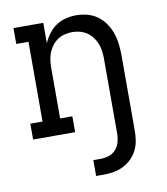

<svg xmlns="http://www.w3.org/2000/svg" viewBox="-83 -598 766 882"><g transform="rotate(-10 300.0 -156.5)"><path d="M294 215V141H330Q349 141 368 134.5Q387 128 399.5 113.5Q412 99 417.5 80Q423 61 423 42V-310Q423 -328 420.5 -346Q418 -364 411.5 -380.5Q405 -397 394 -411.5Q383 -426 368 -436Q353 -446 335.5 -450.5Q318 -455 300 -455Q282 -455 264.5 -450.5Q247 -446 232 -436Q217 -426 206 -411.5Q195 -397 188.5 -380.5Q182 -364 179.5 -346Q177 -328 177 -310V-74H234V0H38V-74H95V-446H38V-520H177V-425Q187 -448 202 -468Q217 -488 237.5 -502Q258 -516 282.5 -522Q307 -528 332 -528Q358 -528 384 -521Q410 -514 431 -498.5Q452 -483 467 -461Q482 -439 490.5 -414Q499 -389 502 -362.5Q505 -336 505 -310V42Q505 65 501 88.5Q497 112 486.5 132.5Q476 153 459 169.5Q442 186 421 196.5Q400 207 376.5 211Q353 215 330 215Z"/></g></svg>

Font: Iosevka Plex Etoile
Style: Regular
Weight: 400
Designer: Belleve Invis
Foundry: Belleve Invis
Version: Version 25.1.1; ttfautohint (v1.8.4)